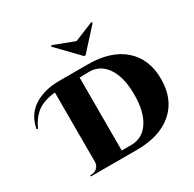

<svg xmlns="http://www.w3.org/2000/svg" viewBox="-298 -1155 1374 1363"><g transform="rotate(-30 389.5 -473.5)"><path d="M465 -764H453L284 -939L291 -947L460 -883L617 -947L624 -939ZM446 0H67V-10H80Q106 -10 124.5 -28.5Q143 -47 144 -73V-644Q39 -633 -15 -585Q-61 -544 -89 -480L-99 -484Q-79 -592 4.5 -646Q88 -700 214 -700H446Q634 -700 739.5 -607.5Q845 -515 845 -350Q845 -185 739 -92.5Q633 0 446 0ZM349 -50H426Q426 -50 426 -50Q519 -50 572 -129.5Q625 -209 625 -350Q625 -491 572 -570.5Q519 -650 426 -650L349 -648Z"/></g></svg>

Font: Cinzel Decorative Black
Style: Regular
Weight: 900
Designer: Natanael Gama
Version: Version 1.002;PS 001.002;hotconv 1.0.56;makeotf.lib2.0.21325